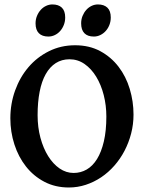

<svg xmlns="http://www.w3.org/2000/svg" viewBox="-20 -835 662 870"><path d="M461.9 -307.1Q461.9 -357.4 450 -404.3Q438 -451.2 416 -487.3Q394 -523.4 363.3 -544.9Q332.5 -566.4 294.9 -566.4Q259.8 -566.4 232.7 -549.1Q205.6 -531.7 187.3 -499.3Q168.9 -466.8 159.7 -419.7Q150.4 -372.6 150.4 -313Q150.4 -258.3 163.3 -210.4Q176.3 -162.6 198.5 -127.2Q220.7 -91.8 250.2 -71.5Q279.8 -51.3 313.5 -51.3Q345.7 -51.3 372.8 -66.9Q399.9 -82.5 419.7 -114.5Q439.5 -146.5 450.7 -194.6Q461.9 -242.7 461.9 -307.1ZM585 -315.9Q585 -271.5 574.2 -230Q563.5 -188.5 544.2 -151.6Q524.9 -114.7 498 -84.2Q471.2 -53.7 438.5 -31.7Q405.8 -9.8 368.7 2.4Q331.5 14.6 292 14.6Q230.5 14.6 181.2 -11.2Q131.8 -37.1 97.7 -80.6Q63.5 -124 45.2 -180.7Q26.9 -237.3 26.9 -298.8Q26.9 -365.2 48.6 -425.3Q70.3 -485.4 109.1 -530.8Q147.9 -576.2 201.9 -603Q255.9 -629.9 320.3 -629.9Q384.8 -629.9 434.1 -603.3Q483.4 -576.7 517.1 -532.7Q550.8 -488.8 567.9 -432.1Q585 -375.5 585 -315.9ZM481.9 -755.9Q481.9 -737.8 475.8 -722.2Q469.7 -706.5 459.2 -694.8Q448.7 -683.1 434.8 -676.3Q420.9 -669.4 405.3 -669.4Q377 -669.4 362.3 -684.6Q347.7 -699.7 347.7 -729Q347.7 -747.1 354 -762.7Q360.4 -778.3 370.8 -790Q381.3 -801.8 395 -808.3Q408.7 -814.9 423.8 -814.9Q451.2 -814.9 466.6 -800.3Q481.9 -785.6 481.9 -755.9ZM275.4 -755.9Q275.4 -737.8 269.3 -722.2Q263.2 -706.5 252.9 -694.8Q242.7 -683.1 228.8 -676.3Q214.8 -669.4 199.2 -669.4Q170.9 -669.4 156 -684.6Q141.1 -699.7 141.1 -729Q141.1 -747.1 147.5 -762.7Q153.8 -778.3 164.3 -790Q174.8 -801.8 188.7 -808.3Q202.6 -814.9 217.3 -814.9Q245.1 -814.9 260.3 -800.3Q275.4 -785.6 275.4 -755.9Z"/></svg>

Font: Gentium Basic
Style: Bold
Weight: 700
Designer: J. Victor Gaultney and Annie Olsen
Foundry: SIL International
Version: Version 1.100